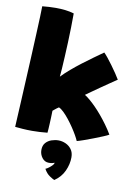

<svg xmlns="http://www.w3.org/2000/svg" viewBox="-106 -794 793 1140"><g transform="rotate(10 290.0 -224.0)"><path d="M395 29Q390 16.5 378.5 -3.8Q367 -24 351.8 -46.8Q336.5 -69.5 319.5 -91Q302.5 -112.5 286.2 -128.2Q270 -144 256.5 -149.5Q251.5 -146.5 244.2 -141Q237 -135.5 231 -130.5Q225 -125.5 222 -123Q221.5 -101.5 220.8 -82Q220 -62.5 219.2 -45.5Q218.5 -28.5 217.5 -14.2Q216.5 0 215.5 10.5Q192 13 168.8 14.2Q145.5 15.5 123.5 15.5Q93 15.5 66.2 13.5Q39.5 11.5 20.5 9.5Q21 -2.5 23.2 -43.5Q25.5 -84.5 28.5 -144.5Q31.5 -204.5 35 -274.8Q38.5 -345 42 -416.2Q45.5 -487.5 48.2 -550.5Q51 -613.5 52.8 -659.2Q54.5 -705 54.5 -723.5Q75 -725.5 95.5 -726.8Q116 -728 136 -728Q165.5 -728 193.5 -724.8Q221.5 -721.5 246 -714Q246 -674 245 -628.8Q244 -583.5 242.2 -538.2Q240.5 -493 238.2 -452Q236 -411 234 -379.2Q232 -347.5 230 -330Q253.5 -354.5 282.8 -379.5Q312 -404.5 343.8 -428.8Q375.5 -453 406.8 -475.5Q438 -498 465 -517Q474 -508.5 488.8 -490.2Q503.5 -472 519.5 -450Q535.5 -428 549.8 -407Q564 -386 572 -372Q550.5 -357.5 524.8 -340Q499 -322.5 474 -305Q449 -287.5 428.2 -272.8Q407.5 -258 395.5 -249.5Q410 -240.5 427.5 -225.8Q445 -211 464.2 -191.5Q483.5 -172 503.2 -148.5Q523 -125 542.5 -98.2Q562 -71.5 579.5 -42Q570 -36 545.2 -25.8Q520.5 -15.5 490.5 -4Q460.5 7.5 434.2 16.8Q408 26 395 29ZM304 280Q296.5 277.5 275.8 264Q255 250.5 240.5 223.5Q249 220.5 260 212.2Q271 204 279.5 195Q288 186 288 181Q288 179 287.5 178.5Q282 181.5 274.2 183.2Q266.5 185 254 185Q229 185 213.2 164.2Q197.5 143.5 197.5 117.5Q197.5 90.5 211.5 74.5Q225.5 58.5 246.5 51.2Q267.5 44 288.5 44Q310.5 44 331.8 53.5Q353 63 367 82Q381 101 381 130Q381 171.5 362.2 212.5Q343.5 253.5 304 280Z"/></g></svg>

Font: Grandstander Thin Black
Style: Regular
Weight: 900
Version: Version 1.200